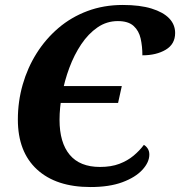

<svg xmlns="http://www.w3.org/2000/svg" viewBox="-20 -744 726 774"><path d="M345 10Q206 10 129 -61Q52 -132 52 -262Q52 -335 71.5 -403Q91 -471 127.5 -529Q164 -587 215.5 -631Q267 -675 332.5 -699.5Q398 -724 475 -724Q544 -724 591 -709.5Q638 -695 662 -670Q686 -645 686 -611Q686 -566 648 -543.5Q610 -521 554 -521Q554 -557 547 -588.5Q540 -620 518.5 -639.5Q497 -659 455 -659Q410 -659 373 -633.5Q336 -608 307.5 -565.5Q279 -523 259.5 -470.5Q240 -418 230 -363.5Q220 -309 220 -261Q220 -169 261 -120Q302 -71 383 -71Q428 -71 461 -83.5Q494 -96 518.5 -116.5Q543 -137 560 -160Q569 -155 575.5 -145Q582 -135 582 -121Q582 -90 554 -59.5Q526 -29 473.5 -9.5Q421 10 345 10ZM163 -329 177 -397H471L456 -329Z"/></svg>

Font: Noto Serif
Style: Italic
Weight: 400
Italic angle: -12°
Designer: Monotype Design Team
Foundry: Monotype Imaging Inc.
Version: Version 2.013